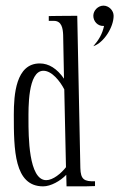

<svg xmlns="http://www.w3.org/2000/svg" viewBox="-20 -709 423 681"><path d="M207 -430C182 -466 153 -484 121 -484C36 -484 29 -373 29 -302C29 -178 30 -48 133 -48C160 -48 194 -67 215 -89L216 -48C283 -48 300 -48 317 -49V-66C279 -65 266 -72 265 -113L254 -653C188 -653 170 -652 153 -652V-635H171C199 -635 203 -608 204 -585ZM134 -458C164 -458 193 -421 208 -392L214 -116C197 -94 168 -70 144 -70C81 -70 81 -228 81 -285C81 -323 78 -458 134 -458ZM383 -653C383 -672 366 -689 347 -689C328 -689 311 -672 311 -653C311 -633 327 -616 347 -617H349C343 -588 330 -567 311 -545C349 -558 383 -613 383 -653Z"/></svg>

Font: Bigelow Rules
Style: Regular
Weight: 400
Designer: Astigmatic (AOETI)
Foundry: Astigmatic (AOETI)
Version: Version 1.000